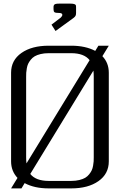

<svg xmlns="http://www.w3.org/2000/svg" viewBox="-20 -1045 686 1065"><path d="M401.9 -1004.4V-973.1Q401.9 -962.9 398.9 -957.3Q396 -951.7 388.2 -945.8L288.1 -873L265.6 -908.2L317.4 -947.8Q325.7 -956.1 325.7 -962.4Q325.7 -973.1 308.1 -973.1Q287.6 -973.1 282.2 -977.3Q276.9 -981.4 276.9 -993.7V-1004.4Q276.9 -1009.8 277.3 -1012.2Q277.8 -1014.6 280.5 -1018.3Q283.2 -1022 290 -1023.4Q296.9 -1024.9 308.1 -1024.9H370.6Q385.7 -1024.9 392.6 -1022.2Q399.4 -1019.5 400.6 -1016.1Q401.9 -1012.7 401.9 -1004.4ZM375 -41.5Q399.9 -41.5 419.9 -46.4Q439.9 -51.3 452.6 -58.8Q465.3 -66.4 474.6 -78.1Q483.9 -89.8 488.8 -100.3Q493.7 -110.8 496.3 -125.5Q499 -140.1 499.5 -149.9Q500 -159.7 500 -172.9V-618.7Q500 -640.6 498 -653.3L147.9 -80.1Q178.7 -41.5 250 -41.5ZM375 -750H250Q225.1 -750 205.1 -745.1Q185.1 -740.2 172.4 -732.7Q159.7 -725.1 150.4 -713.4Q141.1 -701.7 136.2 -691.2Q131.3 -680.7 128.7 -666Q126 -651.4 125.5 -641.6Q125 -631.8 125 -618.7V-172.9Q125 -150.9 127 -138.7L477.1 -711.4Q446.3 -750 375 -750ZM375 -791.5Q453.6 -791.5 508.3 -762.7L525.9 -791.5H583.5L547.9 -733.4Q583.5 -696.3 583.5 -641.6V-149.9Q583.5 -80.6 526.1 -40.3Q468.8 0 375 0H250Q170.9 0 116.7 -29.3L99.1 0H41.5L77.1 -58.1Q41.5 -96.2 41.5 -149.9V-641.6Q41.5 -710.9 98.9 -751.2Q156.2 -791.5 250 -791.5Z"/></svg>

Font: Gputeks
Style: Regular
Weight: 500
Version: Version 0.9